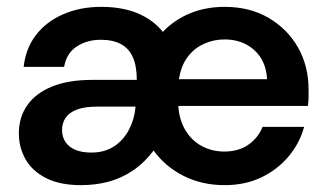

<svg xmlns="http://www.w3.org/2000/svg" viewBox="-20 -528 946 560"><path d="M216 12Q155 12 114.5 -8.5Q74 -29 54.5 -63.5Q35 -98 35 -139Q35 -186 59.5 -221Q84 -256 131.5 -275.5Q179 -295 250 -295H379Q379 -335 367.5 -361Q356 -387 332.5 -399.5Q309 -412 274 -412Q234 -412 204 -392.5Q174 -373 167 -333H49Q55 -387 85 -426Q115 -465 164.5 -486.5Q214 -508 275 -508Q337 -508 382 -489Q427 -470 455 -435Q488 -470 534 -489Q580 -508 635 -508Q709 -508 764 -475.5Q819 -443 849.5 -389Q880 -335 880 -267Q880 -257 880 -245Q880 -233 878 -219H500Q503 -177 521.5 -147Q540 -117 569.5 -101.5Q599 -86 634 -86Q676 -86 704.5 -106Q733 -126 746 -158H867Q854 -110 821.5 -71.5Q789 -33 742 -10.5Q695 12 635 12Q569 12 515.5 -15Q462 -42 428 -89Q401 -53 367.5 -30.5Q334 -8 296.5 2Q259 12 216 12ZM246 -83Q285 -83 312.5 -101Q340 -119 356 -149.5Q372 -180 375 -214V-217H263Q227 -217 204.5 -208.5Q182 -200 171.5 -184.5Q161 -169 161 -149Q161 -128 171.5 -113Q182 -98 201 -90.5Q220 -83 246 -83ZM502 -297H759Q756 -351 721.5 -382Q687 -413 635 -413Q603 -413 574.5 -400Q546 -387 527 -361.5Q508 -336 502 -297Z"/></svg>

Font: DM Sans 9pt 36pt SemiBold
Style: Regular
Weight: 600
Version: Version 4.004;gftools[0.9.30]